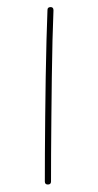

<svg xmlns="http://www.w3.org/2000/svg" viewBox="-20 -502 272 531"><path d="M120.1 -482.4Q127.9 -482.4 127.9 -473.6Q126.5 -439.5 125.2 -390.9Q124 -342.3 123.3 -287.4Q122.6 -232.4 122.1 -178Q121.6 -123.5 121.3 -77.1Q121.1 -30.8 121.1 0Q121.1 8.3 112.3 8.3Q104 8.3 104 0Q104 -30.8 104.2 -77.1Q104.5 -123.5 105 -178Q105.5 -232.4 106.4 -287.6Q107.4 -342.8 108.6 -391.4Q109.9 -439.9 111.3 -474.6Q111.3 -482.4 120.1 -482.4Z"/></svg>

Font: Mikhak-DS2-FD Thin
Style: Regular
Weight: 100
Designer: Amin Abedi
Version: Version 3.2